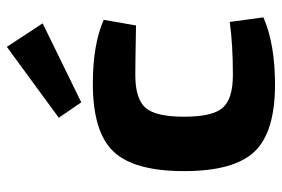

<svg xmlns="http://www.w3.org/2000/svg" viewBox="-148 -644 804 547"><g transform="rotate(-90 253.5 -370.0)"><path d="M461 -650 236 -540 192 -604 394 -752ZM465 -117 478 -21Q402 12 287 12Q151 12 95.5 -46.5Q40 -105 40 -247Q40 -390 96 -448.5Q152 -507 289 -507Q401 -507 471 -476L455 -384Q347 -386 314 -386Q246 -386 220.5 -357Q195 -328 195 -247Q195 -166 220.5 -137Q246 -108 314 -108Q401 -108 465 -117Z"/></g></svg>

Font: Exo 2.0
Style: Bold
Weight: 700
Designer: Natanael Gama
Version: Version 1.001;PS 001.001;hotconv 1.0.70;makeotf.lib2.5.58329